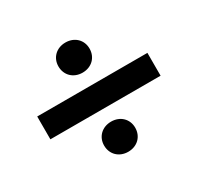

<svg xmlns="http://www.w3.org/2000/svg" viewBox="-125 -777 869 845"><g transform="rotate(-30 310.0 -354.5)"><path d="M300 -77C346 -77 379 -109 379 -154C379 -198 346 -230 300 -230C254 -230 221 -198 221 -154C221 -109 254 -77 300 -77ZM30 -296H590V-412H30ZM300 -479C346 -479 379 -511 379 -556C379 -600 346 -632 300 -632C254 -632 221 -600 221 -556C221 -511 254 -479 300 -479Z"/></g></svg>

Font: Bounded Med
Style: Regular
Weight: 500
Designer: Vlad Churkin
Version: Version 3.0